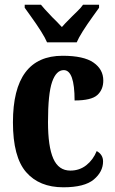

<svg xmlns="http://www.w3.org/2000/svg" viewBox="-20 -786 488 816"><path d="M35 -266Q35 -549 246 -549Q336 -549 377.5 -520Q419 -491 419 -444Q419 -405 393.5 -382Q368 -359 297 -359Q297 -488 251 -488Q219 -488 201.5 -438Q184 -388 184 -267Q184 -163 206.5 -112Q229 -61 279 -61Q318 -61 347 -84Q376 -107 391 -144Q418 -129 418 -100Q418 -56 378.5 -23Q339 10 249 10Q147 10 91 -54.5Q35 -119 35 -266ZM108 -721 85 -753V-766H154Q162 -755 203 -712Q220 -696 243 -671Q250 -680 287 -717Q292 -722 308.5 -738Q325 -754 333 -766H401V-753L378 -721Q321 -642 306 -606H180Q165 -642 108 -721Z"/></svg>

Font: Noto Serif CondExtraBold
Style: Regular
Weight: 800
Width: 3
Designer: Monotype Design Team
Foundry: Monotype Imaging Inc.
Version: Version 1.001